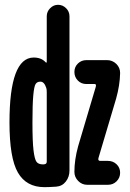

<svg xmlns="http://www.w3.org/2000/svg" viewBox="-20 -770 540 800"><path d="M463.9 -359.4 391.6 -116.2Q389.6 -110.4 389.6 -106.4Q389.6 -100.6 396.5 -99.6H429.7Q451.2 -99.6 465.8 -85.4Q480.5 -71.3 480.5 -50.3Q480.5 -29.3 465.8 -14.6Q451.2 0 429.7 0H343.8Q321.3 0 305.7 -16.1Q290 -32.2 290 -53.7Q290 -104.5 305.7 -161.1L377.9 -404.3Q379.9 -410.2 379.9 -414.1Q379.9 -419.9 374 -419.9H339.8Q318.4 -419.9 304.2 -434.6Q290 -449.2 290 -470.2Q290 -491.2 304.7 -505.4Q319.3 -519.5 339.8 -519.5H425.8Q448.2 -519.5 464.4 -503.9Q480.5 -488.3 480.5 -465.8Q479.5 -415 463.9 -359.4ZM174.8 -96.7V-385.7Q174.8 -397.5 172.9 -403.3Q164.1 -430.7 147.5 -429.7Q134.8 -429.7 128.4 -419.9Q122.1 -410.2 118.7 -373Q115.2 -335.9 115.2 -259.8Q115.2 -180.7 119.6 -144Q124 -107.4 131.8 -96.2Q139.6 -85 159.2 -85Q161.1 -85 163.6 -85.4Q166 -85.9 167 -85.9Q174.8 -87.9 174.8 -96.7ZM221.7 -750Q241.2 -750 255.4 -735.8Q269.5 -721.7 269.5 -702.1V-59.6Q269.5 -33.2 254.4 -13.7Q239.3 5.9 213.9 7.8Q183.6 9.8 165 9.8Q89.8 9.8 54.7 -50.8Q19.5 -111.3 19.5 -259.8Q19.5 -529.3 120.1 -530.3Q152.3 -530.3 169.9 -510.7Q174.8 -505.9 174.8 -513.7V-702.1Q174.8 -721.7 189 -735.8Q203.1 -750 221.7 -750Z"/></svg>

Font: Rounded Mgen+ 1mn bold
Style: Bold
Weight: 700
Designer: [Source Han Sans]
Ryoko NISHIZUKA  (kana & ideographs); Paul D. Hunt (Latin, Greek & Cyrillic); Wenlong ZHANG  (bopomofo
Version: Version 1.059.20150602